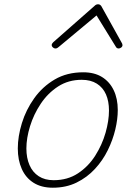

<svg xmlns="http://www.w3.org/2000/svg" viewBox="-20 -856 629 895"><path d="M226 19Q173 19 136.5 -4Q100 -27 81.5 -68.5Q63 -110 63 -164Q63 -220 82 -282Q101 -344 139.5 -398Q178 -452 235 -485.5Q292 -519 368 -519Q420 -519 455.5 -497Q491 -475 510 -435.5Q529 -396 529 -343Q529 -301 517.5 -252.5Q506 -204 482.5 -156Q459 -108 422.5 -68.5Q386 -29 337 -5Q288 19 226 19ZM230 -16Q295 -16 343.5 -48Q392 -80 424 -130.5Q456 -181 472 -237Q488 -293 488 -341Q488 -384 474 -416Q460 -448 431.5 -466Q403 -484 361 -484Q299 -484 251 -453Q203 -422 170 -372.5Q137 -323 120 -267.5Q103 -212 103 -164Q103 -120 117.5 -86.5Q132 -53 160.5 -34.5Q189 -16 230 -16ZM238 -630Q232 -630 226.5 -635Q221 -640 221 -645Q221 -649 222.5 -652Q224 -655 228 -659L420 -828Q425 -833 429 -834.5Q433 -836 437 -836Q441 -836 444.5 -834.5Q448 -833 452 -828L546 -659Q548 -656 549.5 -652.5Q551 -649 551 -646Q551 -639 545 -634.5Q539 -630 533 -630Q529 -630 525.5 -632Q522 -634 520 -638L430 -784L256 -639Q249 -633 245.5 -631.5Q242 -630 238 -630Z"/></svg>

Font: Playwrite BE VLG Thin
Style: Regular
Weight: 250
Designer: Veronika Burian, José Scaglione
Foundry: TypeTogether
Version: Version 1.002